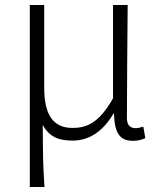

<svg xmlns="http://www.w3.org/2000/svg" viewBox="-20 -554 647 773"><path d="M100 199H159C153 111 153 66 152 -51C181 1 221 12 273 12C336 12 393 -22 437 -97H439C441 -20 461 13 515 13C537 13 553 8 565 2L557 -44C543 -40 535 -38 525 -38C505 -38 491 -50 491 -78C491 -225 493 -379 494 -534H435V-158C376 -54 325 -39 271 -39C191 -39 158 -97 158 -200V-534H100Z"/></svg>

Font: Noto Sans SC Light
Style: Regular
Weight: 300
Designer: Ryoko NISHIZUKA 西塚涼子 (kana, bopomofo & ideographs); Paul D. Hunt (Latin, Greek & Cyrillic); Sandoll Communications 산돌커뮤니
Foundry: Adobe
Version: Version 2.004;hotconv 1.0.118;makeotfexe 2.5.65603